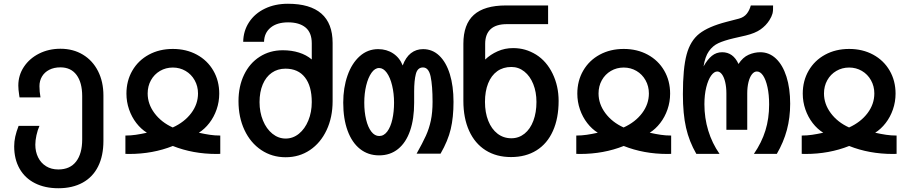

<svg xmlns="http://www.w3.org/2000/svg" viewBox="-20 -819 4840 1022"><path d="M55.5 -40Q55.5 -65.5 61.2 -91.8Q67 -118 79 -149H190Q180 -126.5 174 -99Q168 -71.5 168 -49Q168 -11.5 182.8 18.5Q197.5 48.5 225.2 65.8Q253 83 290.5 83Q352.5 83 385 41Q417.5 -1 417.5 -77V-307.5Q417.5 -379.5 387.5 -420Q357.5 -460.5 301.5 -460.5Q267.5 -460.5 242.2 -447.5Q217 -434.5 203.5 -411.8Q190 -389 190 -360.5Q190 -331 195.5 -300.5H84L82 -313.5Q77.5 -343 77.5 -363.5Q77.5 -418.5 107.2 -463.2Q137 -508 188.2 -533.8Q239.5 -559.5 301.5 -559.5Q369.5 -559.5 421.2 -528.2Q473 -497 501.8 -440.5Q530.5 -384 530.5 -310.5V-69Q530.5 10.5 502.2 67Q474 123.5 420 153.2Q366 183 290.5 183Q219 183 165.8 156Q112.5 129 84 78.5Q55.5 28 55.5 -40Z M762 -112.5Q730.5 -132 705.8 -164Q681 -196 667 -236.5Q653 -277 653 -320.5Q653 -389 684.5 -443.2Q716 -497.5 772.2 -528Q828.5 -558.5 900 -558.5Q971.5 -558.5 1027.8 -528Q1084 -497.5 1115.5 -443.2Q1147 -389 1147 -320.5Q1147 -277 1133 -236.5Q1119 -196 1094.2 -164Q1069.5 -132 1038.5 -112.5Q1070 -105.5 1096.8 -101.5Q1123.5 -97.5 1152.5 -97.5V0L1132 0.5Q1007 0.5 900 -42Q793 0.5 668 0.5L647.5 0V-97.5Q676 -97.5 703 -101.5Q730 -105.5 762 -112.5ZM899.5 -140.5Q962 -169 998 -217Q1034 -265 1034 -321.5Q1034 -360 1016.2 -391.8Q998.5 -423.5 967.8 -441.5Q937 -459.5 900 -459.5Q862.5 -459.5 831.8 -441.5Q801 -423.5 783.5 -392Q766 -360.5 766 -321.5Q766 -265.5 802.2 -216.8Q838.5 -168 899.5 -140.5Z M1249.5 -280.5Q1249.5 -359.5 1279.2 -421.2Q1309 -483 1362.8 -517.2Q1416.5 -551.5 1485.5 -551.5Q1532 -551.5 1571.2 -539.2Q1610.5 -527 1639.5 -502.5V-588.5Q1639.5 -645.5 1606.2 -672.8Q1573 -700 1513.5 -700Q1454.5 -700 1420.5 -672Q1386.5 -644 1385.5 -596.5H1274.5Q1275.5 -655 1306 -701.2Q1336.5 -747.5 1390.2 -773.2Q1444 -799 1512.5 -799Q1630.5 -799 1690.5 -746.8Q1750.5 -694.5 1750.5 -590.5V-280.5Q1750.5 -194.5 1718.5 -126.5Q1686.5 -58.5 1629.8 -20.2Q1573 18 1500.5 18Q1428 18 1370.8 -20.2Q1313.5 -58.5 1281.5 -126.5Q1249.5 -194.5 1249.5 -280.5ZM1639.5 -275.5Q1639.5 -360.5 1603.2 -407Q1567 -453.5 1499.5 -453.5Q1458 -453.5 1426.8 -431.8Q1395.5 -410 1378.5 -369.5Q1361.5 -329 1361.5 -275.5Q1361.5 -222 1379.8 -177.5Q1398 -133 1430 -107.2Q1462 -81.5 1500.5 -81.5Q1539.5 -81.5 1571.2 -107.2Q1603 -133 1621.2 -177.5Q1639.5 -222 1639.5 -275.5Z M1807 -272.5Q1807 -352 1829.8 -417Q1852.5 -482 1894.8 -519.8Q1937 -557.5 1993 -557.5Q2038 -557.5 2072.8 -534.5Q2107.5 -511.5 2123.5 -470.5Q2139.5 -514 2167.2 -535.8Q2195 -557.5 2232 -557.5Q2282 -557.5 2318.5 -522.5Q2355 -487.5 2374.5 -424.2Q2394 -361 2394 -277Q2394 -194 2379.2 -131.8Q2364.5 -69.5 2325 -1H2197.5Q2229.5 -58 2247 -96.5Q2264.5 -135 2273.5 -178Q2282.5 -221 2282.5 -277Q2282.5 -363 2272.2 -411.5Q2262 -460 2231.5 -460Q2202.5 -460 2193.5 -425Q2184.5 -390 2184.5 -332.5V-272.5Q2184.5 -186 2162.8 -123Q2141 -60 2099 -26Q2057 8 1998 8Q1939.5 8 1896.5 -26Q1853.5 -60 1830.2 -123.5Q1807 -187 1807 -272.5ZM2077.5 -272.5Q2077.5 -321.5 2067.2 -364Q2057 -406.5 2038.8 -431.8Q2020.5 -457 1998 -457Q1975.5 -457 1957.5 -431.5Q1939.5 -406 1929.2 -363.8Q1919 -321.5 1919 -272.5Q1919 -223 1928.8 -182.5Q1938.5 -142 1956.5 -118.5Q1974.5 -95 1998.5 -95Q2023.5 -95 2041.5 -119.2Q2059.5 -143.5 2068.5 -184Q2077.5 -224.5 2077.5 -272.5Z M2446.5 -282V-586Q2446.5 -689.5 2502.2 -739.8Q2558 -790 2673 -790H2897.5V-690.5H2678Q2620.5 -690.5 2591.5 -663.8Q2562.5 -637 2562.5 -585.5V-502Q2590.5 -529 2628.8 -546Q2667 -563 2711 -563Q2745 -563 2774.8 -554.5Q2804.5 -546 2834 -528Q2889.5 -493 2921.5 -427Q2953.5 -361 2953.5 -282Q2953.5 -189.5 2923.2 -122Q2893 -54.5 2836 -18.8Q2779 17 2700 17Q2622 17 2564.8 -19.2Q2507.5 -55.5 2477 -123Q2446.5 -190.5 2446.5 -282ZM2835.5 -276.5Q2835.5 -329 2818.5 -371.5Q2801.5 -414 2771 -438.2Q2740.5 -462.5 2702 -462.5Q2658 -462.5 2626.5 -439.8Q2595 -417 2578.2 -375Q2561.5 -333 2561.5 -276.5Q2561.5 -220 2579 -176Q2596.5 -132 2628.2 -107.5Q2660 -83 2702 -83Q2741.5 -83 2772 -107.5Q2802.5 -132 2819 -176Q2835.5 -220 2835.5 -276.5Z M3162 -112.5Q3130.5 -132 3105.8 -164Q3081 -196 3067 -236.5Q3053 -277 3053 -320.5Q3053 -389 3084.5 -443.2Q3116 -497.5 3172.2 -528Q3228.5 -558.5 3300 -558.5Q3371.5 -558.5 3427.8 -528Q3484 -497.5 3515.5 -443.2Q3547 -389 3547 -320.5Q3547 -277 3533 -236.5Q3519 -196 3494.2 -164Q3469.5 -132 3438.5 -112.5Q3470 -105.5 3496.8 -101.5Q3523.5 -97.5 3552.5 -97.5V0L3532 0.5Q3407 0.5 3300 -42Q3193 0.5 3068 0.5L3047.5 0V-97.5Q3076 -97.5 3103 -101.5Q3130 -105.5 3162 -112.5ZM3299.5 -140.5Q3362 -169 3398 -217Q3434 -265 3434 -321.5Q3434 -360 3416.2 -391.8Q3398.5 -423.5 3367.8 -441.5Q3337 -459.5 3300 -459.5Q3262.5 -459.5 3231.8 -441.5Q3201 -423.5 3183.5 -392Q3166 -360.5 3166 -321.5Q3166 -265.5 3202.2 -216.8Q3238.5 -168 3299.5 -140.5Z M3615 -317.5Q3615 -455.5 3634.8 -528.8Q3654.5 -602 3702.5 -639.8Q3750.5 -677.5 3846.5 -702.5L3914 -720Q3940.5 -727.5 3955 -745.8Q3969.5 -764 3976.5 -790H4095Q4096 -762.5 4091.8 -746.5Q4087.5 -730.5 4075.5 -711.5Q4057.5 -683 4028.5 -662.5Q3999.5 -642 3949.5 -630L3884 -615Q3833.5 -603 3803.8 -589.2Q3774 -575.5 3753.5 -546.5Q3733 -517.5 3725 -465.5Q3745.5 -502.5 3769.2 -521.8Q3793 -541 3824 -541Q3882.5 -541 3911 -478.5Q3934 -514 3964.8 -527.5Q3995.5 -541 4027 -541Q4074.5 -541 4110.5 -507Q4146.5 -473 4166.2 -411Q4186 -349 4186 -267Q4186 -192.5 4168.5 -127.2Q4151 -62 4115 0H3993Q4034.5 -60.5 4054.2 -124.2Q4074 -188 4074 -263Q4074 -315.5 4065.2 -355.2Q4056.5 -395 4041.8 -416.8Q4027 -438.5 4009 -438.5Q3994 -438.5 3982.2 -423.2Q3970.5 -408 3964 -381.5Q3957.5 -355 3957.5 -322V-128H3846.5V-322Q3846.5 -355 3840.2 -381.8Q3834 -408.5 3822.8 -423.5Q3811.5 -438.5 3798 -438.5Q3781 -438.5 3765.2 -416.5Q3749.5 -394.5 3739.5 -354.8Q3729.5 -315 3729.5 -264Q3729.5 -191 3750 -123.8Q3770.5 -56.5 3810 0H3686.5Q3648.5 -65.5 3631.8 -138.8Q3615 -212 3615 -317.5Z M4362 -112.5Q4330.5 -132 4305.8 -164Q4281 -196 4267 -236.5Q4253 -277 4253 -320.5Q4253 -389 4284.5 -443.2Q4316 -497.5 4372.2 -528Q4428.5 -558.5 4500 -558.5Q4571.5 -558.5 4627.8 -528Q4684 -497.5 4715.5 -443.2Q4747 -389 4747 -320.5Q4747 -277 4733 -236.5Q4719 -196 4694.2 -164Q4669.5 -132 4638.5 -112.5Q4670 -105.5 4696.8 -101.5Q4723.5 -97.5 4752.5 -97.5V0L4732 0.5Q4607 0.5 4500 -42Q4393 0.5 4268 0.5L4247.5 0V-97.5Q4276 -97.5 4303 -101.5Q4330 -105.5 4362 -112.5ZM4499.5 -140.5Q4562 -169 4598 -217Q4634 -265 4634 -321.5Q4634 -360 4616.2 -391.8Q4598.5 -423.5 4567.8 -441.5Q4537 -459.5 4500 -459.5Q4462.5 -459.5 4431.8 -441.5Q4401 -423.5 4383.5 -392Q4366 -360.5 4366 -321.5Q4366 -265.5 4402.2 -216.8Q4438.5 -168 4499.5 -140.5Z"/></svg>

Font: JuliaMono SemiBold
Style: Regular
Weight: 600
Monospace: yes
Designer: cormullion
Foundry: corm
Version: Version 0.055; ttfautohint (v1.8.4)